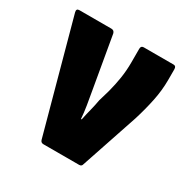

<svg xmlns="http://www.w3.org/2000/svg" viewBox="-121 -605 697 713"><g transform="rotate(30 227.0 -249.0)"><path d="M155 0Q144 0 141 -11L12 -483Q8 -498 22 -498H159Q171 -498 174 -486L213 -261Q218 -233 222.5 -205.5Q227 -178 229 -151H232Q237 -175 243 -198.5Q249 -222 253 -245L267 -293Q276 -327 281 -359.5Q286 -392 286 -427V-485Q286 -498 298 -498H426Q437 -498 437 -484V-438Q437 -394 427.5 -348Q418 -302 403 -254L321 -10Q319 0 308 0Z"/></g></svg>

Font: Sofia Sans Condensed Black
Style: Regular
Weight: 900
Designer: Botio Nikoltchev, Ani Petrova
Foundry: lettersoup
Version: Version 4.101